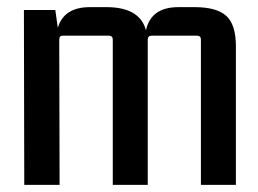

<svg xmlns="http://www.w3.org/2000/svg" viewBox="-20 -518 723 538"><path d="M232 -498H278Q372 -498 389 -433Q403 -498 480 -498H525Q587 -498 614 -473.5Q641 -449 641 -389V0H543V-407Q543 -418 532 -418H405Q394 -418 394 -407V-404V-389V0H296V-407Q296 -418 285 -418H156Q146 -418 146 -407L147 0H48L47 -490H135L142 -440Q159 -498 232 -498Z"/></svg>

Font: Gemunu Libre SemiBold
Style: Regular
Weight: 600
Designer: Puspanada Ekanayake, Sola Matas, Pathum Egodawatta, Kosala Senevirathne
Foundry: mooniak
Version: Version 1.100